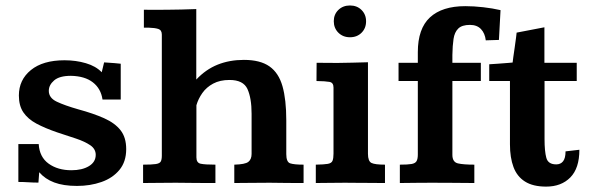

<svg xmlns="http://www.w3.org/2000/svg" viewBox="-20 -672 2176 705"><path d="M262.7 10.7Q212.9 10.7 179.2 -2Q145.5 -14.6 124 -39.6L121.1 -1.5Q102.5 -1.5 84.2 -2.7Q65.9 -3.9 47.4 -3.9V-143.1H122.1Q125 -95.2 158.7 -71Q192.4 -46.9 242.2 -46.9Q281.7 -46.9 306.6 -62Q331.5 -77.1 331.5 -103.5Q331.5 -125 311.5 -138.7Q291.5 -152.3 259.3 -163.1Q227.1 -173.8 189.9 -186Q145.5 -201.2 114 -218Q82.5 -234.9 65.9 -259.3Q49.3 -283.7 49.3 -321.3Q49.3 -378.9 93.5 -414.8Q137.7 -450.7 216.8 -450.7Q258.8 -450.7 295.4 -439.9Q332 -429.2 353.5 -406.7Q354.5 -409.7 356.4 -418.5Q358.4 -427.2 360.4 -435.1Q362.3 -442.9 362.3 -442.9Q362.3 -442.9 374.3 -442.1Q386.2 -441.4 400.9 -440.2Q415.5 -439 423.3 -438V-306.6H356.4Q350.6 -346.7 321 -369.6Q291.5 -392.6 240.2 -393.6Q198.2 -393.6 178.7 -376.7Q159.2 -359.9 159.2 -338.4Q159.2 -312.5 188.5 -298.6Q217.8 -284.7 267.6 -270.5Q323.2 -255.4 362.5 -237.8Q401.9 -220.2 422.6 -193.8Q443.4 -167.5 443.4 -124.5Q443.4 -78.1 418.5 -48.1Q393.6 -18.1 352.5 -3.7Q311.5 10.7 262.7 10.7Z M505.4 0V-67.4Q537.1 -67.4 551.8 -69.6Q566.4 -71.8 570.3 -78.9Q574.2 -85.9 574.2 -100.6V-544.9Q574.2 -561.5 561.3 -565.7Q548.3 -569.8 527.3 -570.3Q524.4 -570.3 518.1 -570.3Q511.7 -570.3 508.3 -570.3V-636.2Q528.3 -635.7 550 -636Q571.8 -636.2 593.3 -636.2Q619.1 -636.2 645.8 -637Q672.4 -637.7 700.7 -638.7Q700.7 -624.5 700.7 -598.4Q700.7 -572.3 700.7 -540.8Q700.7 -509.3 700.7 -477.8Q700.7 -446.3 700.7 -420.2Q700.7 -394 700.7 -379.9Q735.4 -417 779.1 -434.6Q822.8 -452.1 875.5 -452.1Q935.5 -452.1 969.5 -428.2Q1003.4 -404.3 1017.3 -355.2Q1031.2 -306.2 1031.2 -230V-106Q1031.2 -77.1 1045.4 -72.3Q1059.6 -67.4 1094.7 -67.4V0Q1064.9 0 1036.9 -0.2Q1008.8 -0.5 970.2 -1Q930.7 -1 900.4 -0.5Q870.1 0 840.3 0V-67.4Q879.9 -68.4 891.8 -77.6Q903.8 -86.9 903.8 -106.9V-254.4Q903.8 -311.5 888.7 -345Q873.5 -378.4 822.8 -378.4Q787.6 -378.4 762.7 -365Q737.8 -351.6 722.9 -330.3Q708 -309.1 701.2 -285.6V-94.2Q701.2 -74.2 716.8 -70.8Q732.4 -67.4 771 -67.4V0Q735.8 0 703.6 -0.2Q671.4 -0.5 625.5 -1Q588.9 -1 561.5 -0.5Q534.2 0 505.4 0Z M1139.6 0V-67.4Q1169.9 -67.9 1183.6 -70.3Q1197.3 -72.8 1200.9 -81.5Q1204.6 -90.3 1204.6 -107.9V-350.6Q1204.6 -368.7 1189.9 -371.3Q1175.3 -374 1142.1 -374.5Q1142.1 -391.6 1142.3 -408.2Q1142.6 -424.8 1142.6 -441.4Q1162.6 -441.4 1181.4 -441.2Q1200.2 -440.9 1218.3 -440.9Q1245.6 -441.4 1273.9 -441.9Q1302.2 -442.4 1331.1 -443.4V-107.4Q1331.1 -80.1 1344 -73.7Q1356.9 -67.4 1393.6 -67.4V0Q1378.4 0 1357.9 -0.2Q1337.4 -0.5 1316.2 -0.5Q1294.9 -0.5 1276.6 -0.7Q1258.3 -1 1247.6 -1Q1214.8 -1 1190.4 -0.5Q1166 0 1139.6 0ZM1265.1 -535.2Q1239.3 -535.2 1222.4 -552Q1205.6 -568.8 1205.6 -594.2Q1205.6 -619.1 1222.4 -635.5Q1239.3 -651.9 1265.1 -651.9Q1291 -651.9 1307.6 -635.3Q1324.2 -618.7 1324.2 -593.8Q1324.2 -568.4 1307.6 -551.8Q1291 -535.2 1265.1 -535.2Z M1448.2 0Q1448.2 0 1448.2 -9.3Q1448.2 -18.6 1448.2 -31.2Q1448.2 -43.9 1448.2 -54.4Q1448.2 -64.9 1448.2 -67.4Q1477.1 -67.4 1491 -69.8Q1504.9 -72.3 1509.5 -80.3Q1514.2 -88.4 1514.2 -104.5V-374.5H1443.4V-441.4H1514.2V-480.5Q1514.2 -566.9 1558.8 -608.2Q1603.5 -649.4 1688.5 -649.4Q1719.7 -649.4 1754.2 -645.5Q1788.6 -641.6 1817.9 -634.8L1812 -525.4L1763.7 -523.9Q1760.7 -549.8 1746.1 -565.2Q1731.4 -580.6 1705.6 -580.6Q1676.3 -580.6 1662.6 -567.1Q1648.9 -553.7 1645.3 -528.8Q1641.6 -503.9 1641.1 -470.2Q1641.1 -463.4 1641.1 -456.1Q1641.1 -448.7 1641.1 -441.4H1745.6V-374.5H1641.1V-103.5Q1641.1 -76.7 1661.6 -72Q1682.1 -67.4 1721.7 -67.4V0Q1721.7 0 1696.3 -0.2Q1670.9 -0.5 1634.5 -0.7Q1598.1 -1 1564.9 -1Q1540 -1 1512.9 -0.7Q1485.8 -0.5 1467 -0.2Q1448.2 0 1448.2 0Z M1985.4 13.2Q1937 13.2 1907.7 -5.4Q1878.4 -23.9 1865.5 -58.6Q1852.5 -93.3 1852.5 -142.1V-374.5H1776.4V-436Q1786.6 -436.5 1807.4 -438Q1828.1 -439.5 1845.2 -440.9Q1862.3 -442.4 1862.3 -442.4Q1862.3 -445.8 1864.7 -461.7Q1867.2 -477.5 1869.9 -497.6Q1872.6 -517.6 1874.8 -533.4Q1877 -549.3 1877 -552.2L1979 -571.8V-441.4H2097.7V-374.5H1979.5V-161.1Q1979.5 -116.2 1986.1 -92.3Q1992.7 -68.4 2022.5 -68.4Q2038.6 -68.4 2047.6 -79.8Q2056.6 -91.3 2056.6 -116.2L2107.4 -122.1Q2107.4 -54.2 2074.2 -20.5Q2041 13.2 1985.4 13.2Z"/></svg>

Font: Kameron SemiBold
Style: Regular
Weight: 600
Designer: Vernon Adams
Foundry: Vernon Adams
Version: Version 1.100